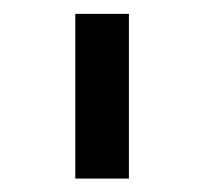

<svg xmlns="http://www.w3.org/2000/svg" viewBox="-20 -861 298 280"><path d="M89.8 -840.8H168V-600.6H89.8Z"/></svg>

Font: Lohit Tamil
Style: Regular
Weight: 400
Version: 2.91.1